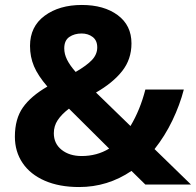

<svg xmlns="http://www.w3.org/2000/svg" viewBox="-20 -744 790 774"><path d="M510 -569Q510 -505 472.5 -457.5Q435 -410 367 -371L506 -236Q545 -301 566 -383H721Q705 -321 675 -258.5Q645 -196 603 -143L750 0H566L510 -55Q414 10 299 10Q219 10 160.5 -15.5Q102 -41 71 -87Q40 -133 40 -193Q40 -265 72.5 -311Q105 -357 171 -395Q133 -439 117 -477Q101 -515 101 -559Q101 -637 160 -680.5Q219 -724 310 -724Q399 -724 454.5 -683Q510 -642 510 -569ZM239 -549Q239 -526 250.5 -503Q262 -480 285 -454Q330 -480 351 -502.5Q372 -525 372 -553Q372 -581 353.5 -595Q335 -609 309 -609Q280 -609 259.5 -595Q239 -581 239 -549ZM197 -207Q197 -165 228.5 -140Q260 -115 309 -115Q371 -115 420 -145L258 -306Q228 -283 212.5 -259.5Q197 -236 197 -207Z"/></svg>

Font: Noto Sans Adlam Unjoined New
Style: Bold
Weight: 700
Designer: Mark Jamra, Neil Patel
Foundry: JamraPatel LLC
Version: Version 3.000